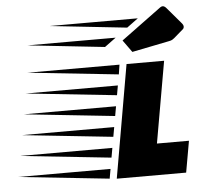

<svg xmlns="http://www.w3.org/2000/svg" viewBox="-307 -839 938 896"><g transform="rotate(-5 162.0 -391.5)"><path d="M204 0 296 -529H472L405 -147H555L529 0ZM256 -484 -168 -529H263ZM239 -388 -185 -433H247ZM222 -292 -202 -337H230ZM205 -196 -219 -241H213ZM188 -100 -236 -145H196ZM171 -3 -253 -48H179ZM502 -618 328 -583 287 -640 476 -779Q482 -783 487 -783Q496 -783 505 -772L568 -698Q577 -688 577 -680Q577 -676 576 -673.5Q575 -671 573 -669L528 -630Q523 -626 518 -623Q513 -620 502 -618ZM314 -698 -46 -737H367ZM203 -617 -157 -656H256Z"/></g></svg>

Font: Faster One
Style: Regular
Weight: 400
Designer: Eduardo Rodriguez Tunni
Foundry: Eduardo Rodriguez Tunni
Version: Version 1.003; ttfautohint (v1.8.4.7-5d5b);gftools[0.9.23]